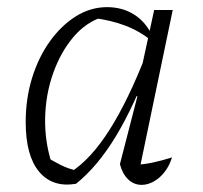

<svg xmlns="http://www.w3.org/2000/svg" viewBox="-20 -512 570 538"><path d="M193 3Q127 14 89.5 -31Q52 -76 52 -170Q52 -236 70 -294Q88 -352 120 -396.5Q152 -441 193 -466.5Q234 -492 280 -492Q322 -492 354.5 -472Q387 -452 405 -415L404 -398Q342 -450 238 -462L269 -465Q221 -450 185.5 -408Q150 -366 129 -307Q108 -248 106.5 -182Q105 -116 125 -54L102 -77Q126 -62 149.5 -50Q173 -38 200 -33L177 -29Q234 -65 286.5 -147.5Q339 -230 390 -361L406 -349Q357 -217 305.5 -131.5Q254 -46 193 3ZM368 -23 356 -50Q382 -51 408 -56.5Q434 -62 462 -71Q455 -48 441.5 -30.5Q428 -13 411 -3.5Q394 6 377 6Q355 6 339 -9.5Q323 -25 316 -52L365 -242L360 -244L412 -484H464Z"/></svg>

Font: Piazzolla Thin ExtraLight
Style: Italic
Weight: 250
Italic angle: -11.3°
Version: Version 2.005